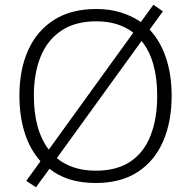

<svg xmlns="http://www.w3.org/2000/svg" viewBox="-20 -763 808 811"><path d="M705 -358Q705 -249 669 -166Q633 -83 561.5 -36.5Q490 10 384 10Q264 10 189 -50L132 28L91 1L151 -82Q107 -131 84.5 -201.5Q62 -272 62 -359Q62 -468 98.5 -550Q135 -632 207.5 -678.5Q280 -725 387 -725Q443 -725 490 -710.5Q537 -696 575 -670L628 -743L668 -715L612 -638Q657 -590 681 -519Q705 -448 705 -358ZM123 -359Q123 -288 138.5 -230.5Q154 -173 186 -131L543 -625Q481 -673 387 -673Q298 -673 239 -633.5Q180 -594 151.5 -523.5Q123 -453 123 -359ZM644 -358Q644 -509 578 -590L220 -95Q250 -70 291.5 -56Q333 -42 384 -42Q474 -42 531.5 -81Q589 -120 616.5 -191.5Q644 -263 644 -358Z"/></svg>

Font: Noto Sans Light
Style: Regular
Weight: 300
Designer: Monotype Design Team
Foundry: Monotype Imaging Inc.
Version: Version 2.007